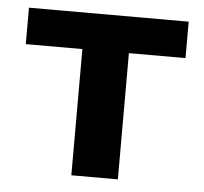

<svg xmlns="http://www.w3.org/2000/svg" viewBox="-42 -544 624 588"><g transform="rotate(5 269.5 -250.0)"><path d="M198 0H341V-388H515V-500H24V-388H198Z"/></g></svg>

Font: LT Wave Bold
Style: Regular
Weight: 700
Designer: Daniel Lyons
Version: Version 2.5 (Glyphs App)